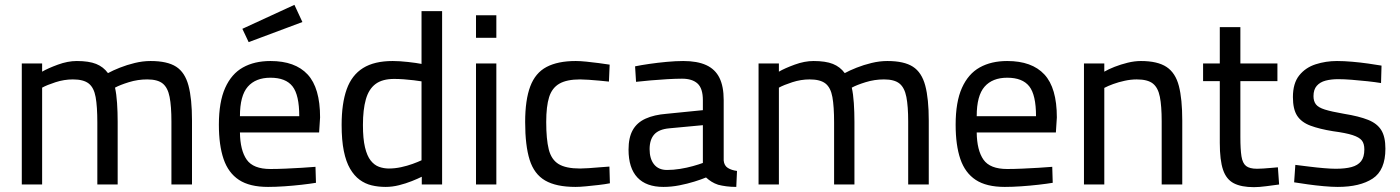

<svg xmlns="http://www.w3.org/2000/svg" viewBox="-20 -762 5783 793"><path d="M70 0V-500H154V-466Q178 -480 219 -495Q260 -510 297 -510Q347 -510 377 -498Q407 -486 426 -460Q446 -471 475 -482.5Q504 -494 537 -502Q570 -510 602 -510Q671 -510 707.5 -486.5Q744 -463 758.5 -408.5Q773 -354 773 -264V0H688V-260Q688 -323 680.5 -361.5Q673 -400 652 -417Q631 -434 588 -434Q549 -434 512 -422.5Q475 -411 455 -400Q461 -374 463.5 -336.5Q466 -299 466 -259V0H382V-256Q382 -322 375 -361Q368 -400 346.5 -417Q325 -434 281 -434Q245 -434 209.5 -422.5Q174 -411 154 -400V0Z M1087 10Q1011 10 967 -19Q923 -48 903.5 -105Q884 -162 884 -247Q884 -341 910 -399Q936 -457 983.5 -483.5Q1031 -510 1097 -510Q1199 -510 1250.5 -454.5Q1302 -399 1302 -277L1298 -215H971Q972 -141 999 -102.5Q1026 -64 1097 -64Q1125 -64 1159 -65.5Q1193 -67 1226.5 -69Q1260 -71 1283 -73L1285 -7Q1261 -3 1226 1Q1191 5 1154.5 7.5Q1118 10 1087 10ZM971 -282H1216Q1216 -370 1188 -405.5Q1160 -441 1097 -441Q1036 -441 1003.5 -404Q971 -367 971 -282ZM1007 -588 981 -643 1196 -742 1229 -671Z M1573 10Q1542 10 1515 3.5Q1488 -3 1465.5 -19.5Q1443 -36 1426 -65Q1409 -94 1400 -138.5Q1391 -183 1391 -246Q1391 -335 1412 -393.5Q1433 -452 1479.5 -481Q1526 -510 1602 -510Q1630 -510 1665.5 -506Q1701 -502 1721 -498V-716H1806V0H1722V-32Q1706 -24 1681 -14Q1656 -4 1628 3Q1600 10 1573 10ZM1586 -66Q1611 -66 1636.5 -71.5Q1662 -77 1684 -85Q1706 -93 1721 -100V-426Q1709 -428 1689 -430.5Q1669 -433 1647.5 -434.5Q1626 -436 1608 -436Q1559 -436 1531 -415Q1503 -394 1491 -351.5Q1479 -309 1479 -246Q1479 -189 1487.5 -153.5Q1496 -118 1511 -99Q1526 -80 1545.5 -73Q1565 -66 1586 -66Z M1946 0V-500H2030V0ZM1946 -606V-699H2030V-606Z M2357 10Q2277 10 2231.5 -16.5Q2186 -43 2167.5 -102Q2149 -161 2149 -258Q2149 -349 2170 -405Q2191 -461 2237.5 -485.5Q2284 -510 2358 -510Q2376 -510 2401 -507.5Q2426 -505 2452.5 -501.5Q2479 -498 2498 -495L2495 -425Q2477 -427 2455 -429Q2433 -431 2411.5 -432.5Q2390 -434 2376 -434Q2321 -434 2290.5 -416.5Q2260 -399 2248 -361Q2236 -323 2236 -258Q2236 -187 2246.5 -145Q2257 -103 2287 -84.5Q2317 -66 2376 -66Q2390 -66 2412 -67.5Q2434 -69 2456.5 -71Q2479 -73 2497 -74L2499 -5Q2479 -1 2452.5 2Q2426 5 2400.5 7.5Q2375 10 2357 10Z M2720 10Q2649 10 2612.5 -29Q2576 -68 2576 -144Q2576 -194 2593.5 -225Q2611 -256 2646.5 -272Q2682 -288 2733 -292L2883 -307V-348Q2883 -397 2861 -417Q2839 -437 2797 -437Q2771 -437 2736.5 -435Q2702 -433 2667.5 -430Q2633 -427 2607 -424L2603 -488Q2627 -493 2661.5 -498Q2696 -503 2733.5 -506.5Q2771 -510 2802 -510Q2860 -510 2897 -493Q2934 -476 2951.5 -440.5Q2969 -405 2969 -349V-99Q2971 -78 2986 -68.5Q3001 -59 3024 -56L3021 10Q2999 10 2980 7.5Q2961 5 2946 1Q2931 -4 2919 -11.5Q2907 -19 2896 -29Q2877 -21 2848 -12Q2819 -3 2786 3.5Q2753 10 2720 10ZM2735 -60Q2761 -60 2789 -64.5Q2817 -69 2842 -76Q2867 -83 2883 -89V-245L2744 -232Q2701 -228 2682 -206.5Q2663 -185 2663 -146Q2663 -106 2681.5 -83Q2700 -60 2735 -60Z M3113 0V-500H3197V-466Q3221 -480 3262 -495Q3303 -510 3340 -510Q3390 -510 3420 -498Q3450 -486 3469 -460Q3489 -471 3518 -482.5Q3547 -494 3580 -502Q3613 -510 3645 -510Q3714 -510 3750.5 -486.5Q3787 -463 3801.5 -408.5Q3816 -354 3816 -264V0H3731V-260Q3731 -323 3723.5 -361.5Q3716 -400 3695 -417Q3674 -434 3631 -434Q3592 -434 3555 -422.5Q3518 -411 3498 -400Q3504 -374 3506.5 -336.5Q3509 -299 3509 -259V0H3425V-256Q3425 -322 3418 -361Q3411 -400 3389.5 -417Q3368 -434 3324 -434Q3288 -434 3252.5 -422.5Q3217 -411 3197 -400V0Z M4130 10Q4054 10 4010 -19Q3966 -48 3946.5 -105Q3927 -162 3927 -247Q3927 -341 3953 -399Q3979 -457 4026.5 -483.5Q4074 -510 4140 -510Q4242 -510 4293.5 -454.5Q4345 -399 4345 -277L4341 -215H4014Q4015 -141 4042 -102.5Q4069 -64 4140 -64Q4168 -64 4202 -65.5Q4236 -67 4269.5 -69Q4303 -71 4326 -73L4328 -7Q4304 -3 4269 1Q4234 5 4197.5 7.5Q4161 10 4130 10ZM4014 -282H4259Q4259 -370 4231 -405.5Q4203 -441 4140 -441Q4079 -441 4046.5 -404Q4014 -367 4014 -282Z M4457 0V-500H4541V-466Q4558 -476 4583.5 -486Q4609 -496 4637.5 -503Q4666 -510 4692 -510Q4761 -510 4798 -485.5Q4835 -461 4849 -407Q4863 -353 4863 -264V0H4778V-261Q4778 -324 4770.5 -362Q4763 -400 4741.5 -417Q4720 -434 4675 -434Q4651 -434 4625.5 -428.5Q4600 -423 4578 -415Q4556 -407 4541 -399V0Z M5159 11Q5107 11 5076 -5Q5045 -21 5031.5 -60.5Q5018 -100 5018 -172V-427H4949V-500H5018V-650H5103V-500H5256V-427H5103V-196Q5103 -145 5107.5 -116.5Q5112 -88 5126.5 -76.5Q5141 -65 5172 -65Q5182 -65 5197.5 -66Q5213 -67 5229.5 -68.5Q5246 -70 5258 -71L5263 0Q5241 3 5210.5 7Q5180 11 5159 11Z M5505 10Q5481 10 5447.5 7Q5414 4 5382 -0.5Q5350 -5 5325 -9L5330 -81Q5355 -78 5386.5 -74Q5418 -70 5448 -67.5Q5478 -65 5497 -65Q5536 -65 5562 -72Q5588 -79 5601.5 -96Q5615 -113 5615 -145Q5615 -169 5604.5 -182Q5594 -195 5566.5 -204Q5539 -213 5486 -220Q5430 -229 5392.5 -243Q5355 -257 5337.5 -284Q5320 -311 5320 -361Q5320 -418 5346 -450.5Q5372 -483 5414 -496.5Q5456 -510 5502 -510Q5531 -510 5565 -507Q5599 -504 5631 -499.5Q5663 -495 5686 -491L5684 -419Q5660 -423 5627.5 -426.5Q5595 -430 5563 -432.5Q5531 -435 5507 -435Q5478 -435 5455 -429Q5432 -423 5418.5 -407.5Q5405 -392 5405 -365Q5405 -344 5415 -331Q5425 -318 5452 -309.5Q5479 -301 5531 -292Q5593 -282 5630.5 -267Q5668 -252 5685 -224.5Q5702 -197 5702 -148Q5702 -59 5649.5 -24.5Q5597 10 5505 10Z"/></svg>

Font: Cairo Medium
Style: Regular
Weight: 500
Designer: Mohamed Gaber, Accademia di Belle Arti di Urbino
Foundry: Kief Type Foundry, Accademia di Belle Arti di Urbino
Version: Version 3.117